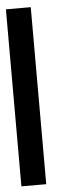

<svg xmlns="http://www.w3.org/2000/svg" viewBox="-50 -632 241 707"><g transform="rotate(-5 70.5 -278.0)"><path d="M91.8 49.3H0V-605H91.8Z"/></g></svg>

Font: Aswaq
Style: Regular
Weight: 400
Designer: Husham Jawad
Version: Version 1.000;November 3, 2021;FontCreator 14.0.0.2814 32-bi